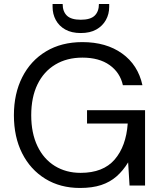

<svg xmlns="http://www.w3.org/2000/svg" viewBox="-20 -921 801 953"><path d="M377 12Q279 12 205 -33.5Q131 -79 90 -160Q49 -241 49 -349Q49 -456 90.5 -538Q132 -620 208.5 -666Q285 -712 389 -712Q507 -712 586 -655.5Q665 -599 687 -498H590Q576 -561 524 -598Q472 -635 389 -635Q312 -635 254.5 -600.5Q197 -566 166 -502Q135 -438 135 -349Q135 -260 166 -195.5Q197 -131 252.5 -97Q308 -63 380 -63Q492 -63 549 -129Q606 -195 614 -308H412V-374H700V0H623L616 -115Q591 -74 558.5 -45.5Q526 -17 482 -2.5Q438 12 377 12ZM381 -757Q335 -757 304 -774.5Q273 -792 257 -821.5Q241 -851 241 -887V-901H291Q291 -864 312 -843.5Q333 -823 381 -823Q429 -823 450 -843.5Q471 -864 471 -901H522V-887Q522 -851 505.5 -821.5Q489 -792 458 -774.5Q427 -757 381 -757Z"/></svg>

Font: DM Sans 10pt
Style: Regular
Weight: 400
Version: Version 4.004;gftools[0.9.30]